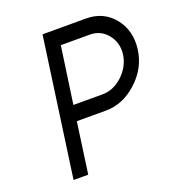

<svg xmlns="http://www.w3.org/2000/svg" viewBox="-128 -805 844 911"><g transform="rotate(-20 294.5 -350.0)"><path d="M187 -700 89 0H163L199 -257H345Q432 -257 503 -322Q575 -387 587 -478Q599 -570 547 -635Q494 -700 407 -700ZM251 -622H397Q452 -622 486 -580Q521 -537 513 -478Q504 -420 458 -377Q412 -335 357 -335H210Z"/></g></svg>

Font: Unageo
Style: Regular-Italic
Weight: 400
Designer: Richard Sepsi
Foundry: Richard Sepsi
Version: Version 2.000